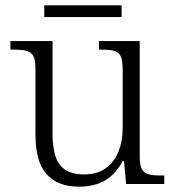

<svg xmlns="http://www.w3.org/2000/svg" viewBox="-20 -690 658 720"><path d="M277 10Q196 10 154.5 -37Q113 -84 113 -185V-433Q113 -466 104.5 -480.5Q96 -495 79 -499.5Q62 -504 33 -504H19V-536H177V-186Q177 -142 187 -107.5Q197 -73 223 -54.5Q249 -36 295 -36Q345 -36 377 -59.5Q409 -83 424.5 -122Q440 -161 440 -210V-431Q440 -464 432.5 -479.5Q425 -495 407.5 -499.5Q390 -504 361 -504H351V-536H504V-102Q504 -71 512 -56Q520 -41 537 -36.5Q554 -32 579 -32H596V0H453L445 -86H440Q414 -37 374 -13.5Q334 10 277 10ZM146 -626V-670H436V-626Z"/></svg>

Font: Noto Serif Hebrew Light
Style: Regular
Weight: 300
Version: Version 2.003